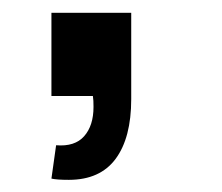

<svg xmlns="http://www.w3.org/2000/svg" viewBox="-20 -154 356 308"><path d="M90.5 134.5Q71 134.5 62.5 132.5L70 79Q100 81.5 115 64.5Q130 47.5 130 17.5Q130 12 129.8 7.8Q129.5 3.5 129 0H62.5V-133.5H190.5V5Q190.5 67 165.5 100.8Q140.5 134.5 90.5 134.5Z"/></svg>

Font: Russisch Sans
Style: Bold
Weight: 700
Designer: Michael Sharanda (font) & Cristiano Sobral (main changes)
Foundry: Michael Sharanda
Version: Version 2.00;September 8, 2020;FontCreator 13.0.0.2681 64-bi